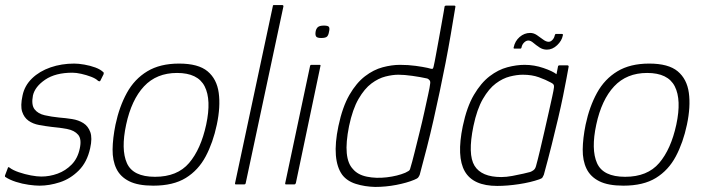

<svg xmlns="http://www.w3.org/2000/svg" viewBox="-26 -728 2776 758"><path d="M5 -65Q5 -68 7.5 -68Q10 -68 12 -66Q25 -56 48.5 -48Q72 -40 96 -35.5Q120 -31 137 -31Q170 -31 201.5 -42.5Q233 -54 257 -78.5Q281 -103 289 -142Q297 -179 282.5 -196Q268 -213 240 -218.5Q212 -224 178 -227Q153 -230 128.5 -234.5Q104 -239 86.5 -251.5Q69 -264 61.5 -287Q54 -310 63 -351Q71 -390 100.5 -418.5Q130 -447 173.5 -462Q217 -477 267 -477Q284 -477 307 -473Q330 -469 350.5 -461.5Q371 -454 383 -442Q384 -440 383.5 -439Q383 -438 383 -435L370 -409Q368 -405 361 -409Q352 -418 333.5 -425Q315 -432 295 -436.5Q275 -441 260 -441Q193 -441 152.5 -413.5Q112 -386 104 -351Q97 -314 110.5 -296.5Q124 -279 150.5 -273Q177 -267 207 -264Q233 -262 258.5 -258Q284 -254 303 -242Q322 -230 330.5 -206.5Q339 -183 330 -143Q318 -88 285 -55Q252 -22 210.5 -8.5Q169 5 130 5Q113 5 87.5 1.5Q62 -2 37 -10Q12 -18 -6 -30Q-7 -34 -6 -36Z M579 5Q519 5 484 -12.5Q449 -30 433.5 -62Q418 -94 418.5 -138Q419 -182 430 -236Q445 -307 475 -361.5Q505 -416 555.5 -446.5Q606 -477 681 -477Q757 -477 793.5 -446.5Q830 -416 837.5 -361.5Q845 -307 830 -236Q815 -165 786 -110.5Q757 -56 707.5 -25.5Q658 5 579 5ZM586 -30Q674 -30 720.5 -84.5Q767 -139 788 -236Q809 -334 782 -387Q755 -440 673 -440Q592 -440 542.5 -387Q493 -334 472 -236Q451 -138 475 -84Q499 -30 586 -30Z M902 -5 1051 -703Q1051 -708 1055 -708H1088Q1093 -708 1093 -703L944 -5Q943 0 938 0H905Q901 0 902 -5Z M1273 -603Q1271 -590 1265.5 -584Q1260 -578 1242 -578Q1226 -578 1222 -584Q1218 -590 1220 -603Q1222 -615 1229 -621Q1236 -627 1253 -627Q1270 -627 1273 -621Q1276 -615 1273 -603ZM1142 -5Q1140 0 1136 0H1103Q1099 0 1100 -5L1198 -467Q1199 -472 1203 -472H1236Q1238 -472 1239 -471Q1240 -470 1239 -467Z M1310 -230Q1326 -306 1353.5 -353.5Q1381 -401 1415 -427Q1449 -453 1485 -462.5Q1521 -472 1553 -472Q1586 -472 1615 -468Q1644 -464 1662 -460Q1676 -456 1680 -456Q1684 -456 1686 -466Q1690 -483 1695 -511Q1700 -539 1706 -571Q1712 -603 1717 -632Q1722 -661 1725.5 -680Q1729 -699 1729 -701Q1729 -704 1731.5 -705Q1734 -706 1735 -706H1768Q1769 -706 1770.5 -705Q1772 -704 1772 -702Q1763 -647 1753.5 -591.5Q1744 -536 1733 -479.5Q1722 -423 1710 -366.5Q1698 -310 1685.5 -254.5Q1673 -199 1659 -144.5Q1645 -90 1631 -38Q1629 -33 1625.5 -28Q1622 -23 1609 -18Q1580 -6 1538.5 2Q1497 10 1455 10Q1414 9 1379 -2Q1344 -13 1325 -38Q1304 -67 1300 -115Q1296 -163 1310 -230ZM1352 -230Q1339 -165 1343 -123.5Q1347 -82 1367 -61Q1386 -38 1422.5 -30.5Q1459 -23 1501 -28Q1543 -33 1574 -46Q1582 -50 1587 -53Q1592 -56 1593 -61Q1601 -87 1610.5 -125.5Q1620 -164 1630.5 -206Q1641 -248 1649.5 -287Q1658 -326 1664.5 -355.5Q1671 -385 1672 -396Q1674 -406 1670 -411Q1666 -416 1661 -418Q1634 -424 1602 -428.5Q1570 -433 1547 -433Q1524 -433 1496 -426Q1468 -419 1440.5 -398.5Q1413 -378 1389.5 -337.5Q1366 -297 1352 -230Z M1937 6Q1842 6 1809 -51.5Q1776 -109 1801 -230Q1817 -306 1845 -353.5Q1873 -401 1907 -427Q1941 -453 1977 -462.5Q2013 -472 2045 -472Q2083 -472 2119.5 -459.5Q2156 -447 2171 -435L2177 -466Q2177 -468 2179 -469Q2181 -470 2182 -470H2214Q2219 -470 2219 -465Q2216 -448 2210.5 -418.5Q2205 -389 2197 -349.5Q2189 -310 2177.5 -261Q2166 -212 2152 -156Q2138 -100 2121 -38Q2119 -33 2116 -28Q2113 -23 2103 -20Q2069 -8 2023 -1Q1977 6 1937 6ZM1953 -29Q1973 -29 1997 -33.5Q2021 -38 2040.5 -42.5Q2060 -47 2067 -49Q2073 -51 2080 -56Q2087 -61 2090 -72Q2097 -97 2105.5 -133Q2114 -169 2123 -208Q2132 -247 2140 -283Q2148 -319 2154 -346Q2160 -373 2161 -383Q2162 -390 2159.5 -394Q2157 -398 2149 -402Q2129 -413 2101.5 -423Q2074 -433 2038 -433Q2015 -433 1987 -426Q1959 -419 1931.5 -398.5Q1904 -378 1880.5 -337.5Q1857 -297 1843 -230Q1820 -118 1847.5 -73.5Q1875 -29 1953 -29ZM2006 -536Q2000 -536 2002 -541Q2007 -566 2025.5 -582Q2044 -598 2067 -598Q2081 -598 2093.5 -589.5Q2106 -581 2118 -572Q2130 -563 2140 -563Q2148 -563 2155 -570.5Q2162 -578 2164 -588Q2165 -591 2166 -592.5Q2167 -594 2168 -594H2192Q2198 -594 2196 -588Q2192 -567 2173.5 -549.5Q2155 -532 2133 -532Q2117 -532 2103.5 -541Q2090 -550 2079.5 -559Q2069 -568 2060 -568Q2051 -568 2043 -560Q2035 -552 2033 -541Q2032 -536 2028 -536Z M2435 5Q2375 5 2340 -12.5Q2305 -30 2289.5 -62Q2274 -94 2274.5 -138Q2275 -182 2286 -236Q2301 -307 2331 -361.5Q2361 -416 2411.5 -446.5Q2462 -477 2537 -477Q2613 -477 2649.5 -446.5Q2686 -416 2693.5 -361.5Q2701 -307 2686 -236Q2671 -165 2642 -110.5Q2613 -56 2563.5 -25.5Q2514 5 2435 5ZM2442 -30Q2530 -30 2576.5 -84.5Q2623 -139 2644 -236Q2665 -334 2638 -387Q2611 -440 2529 -440Q2448 -440 2398.5 -387Q2349 -334 2328 -236Q2307 -138 2331 -84Q2355 -30 2442 -30Z"/></svg>

Font: Glory ExtraLight
Style: Italic
Weight: 250
Italic angle: -12°
Version: Version 1.011